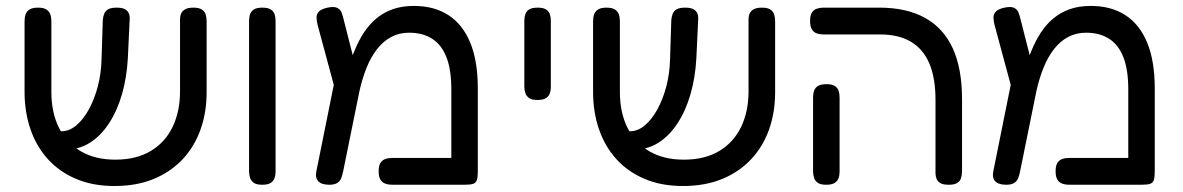

<svg xmlns="http://www.w3.org/2000/svg" viewBox="-20 -607 3951 641"><path d="M362 14Q289.8 14 233.9 -9.8Q178 -33.5 139.6 -76Q101.2 -118.5 81.6 -175.9Q62 -233.2 62 -300.5V-536.8Q62 -549.2 65.6 -559.4Q69.2 -569.5 78.9 -575.5Q88.5 -581.5 106.8 -581.5Q125 -581.5 134.6 -575.5Q144.2 -569.5 147.9 -559.4Q151.5 -549.2 151.5 -535.8V-300.5Q151.5 -231.5 176.6 -180.9Q201.8 -130.2 249.6 -102.1Q297.5 -74 364.8 -74Q435.5 -74 483.6 -103.1Q531.8 -132.2 556.4 -183.6Q581 -235 581 -301.5V-542.5Q581 -553.2 584.8 -561.9Q588.5 -570.5 598.2 -576Q608 -581.5 625.8 -581.5Q644 -581.5 653.6 -575.4Q663.2 -569.2 666.5 -559.1Q669.8 -549 669.8 -535.8V-298.5Q669.8 -231.8 649.6 -174.9Q629.5 -118 589.9 -75.6Q550.2 -33.2 493.2 -9.6Q436.2 14 362 14ZM174.8 -107.5 159.8 -168.8H185.2Q211.5 -168.8 234.9 -188.5Q258.2 -208.2 276.9 -242.2Q295.5 -276.2 306.8 -319.5Q318 -362.8 319 -410.2L323.2 -540.5Q324.2 -552 328 -561.4Q331.8 -570.8 341.4 -576.1Q351 -581.5 369 -581.5Q388 -581.5 397.8 -575.9Q407.5 -570.2 410.8 -560.8Q414 -551.2 412.8 -539.2L406.8 -412.2Q403.2 -348.2 387.4 -292.9Q371.5 -237.5 344.2 -195.8Q317 -154 280.6 -130.8Q244.2 -107.5 199.2 -107.5Z M855.2 9.8Q837.2 9.8 828 3.8Q818.8 -2.2 815.1 -12.5Q811.5 -22.8 811.5 -35V-537.8Q811.5 -550 815.1 -560.1Q818.8 -570.2 828.4 -575.9Q838 -581.5 856.2 -581.5Q874.5 -581.5 884 -575.4Q893.5 -569.2 896.8 -559.5Q900 -549.8 900 -536.8V-34Q900 -21.8 896.4 -12Q892.8 -2.2 883.5 3.8Q874.2 9.8 855.2 9.8Z M1575.2 -311.5V-35Q1575.2 -16 1572.1 -6.2Q1569 3.5 1559.8 6.6Q1550.5 9.8 1531.5 9.8H1289Q1276.8 9.8 1266.5 6.1Q1256.2 2.5 1250.2 -7.1Q1244.2 -16.8 1244.2 -35Q1244.2 -54 1250.2 -63.2Q1256.2 -72.5 1266.5 -76.1Q1276.8 -79.8 1290 -79.8H1486.8V-308.5Q1486.8 -374.2 1470.5 -415.9Q1454.2 -457.5 1422.8 -477.6Q1391.2 -497.8 1346.2 -497.8Q1312.5 -497.8 1285.9 -483.5Q1259.2 -469.2 1238.9 -443.1Q1218.5 -417 1204 -381.2Q1189.5 -345.5 1180 -302.5L1126.2 -37.8Q1123.8 -24.8 1119.9 -13.9Q1116 -3 1106.6 3.4Q1097.2 9.8 1079.8 9.8Q1053.5 9.8 1042.6 -1.8Q1031.8 -13.2 1036.2 -35.2L1107 -386.5L1138.8 -365.8Q1149.2 -402.8 1162.9 -436.1Q1176.5 -469.5 1194.1 -497Q1211.8 -524.5 1235.6 -544.6Q1259.5 -564.8 1290.4 -576Q1321.2 -587.2 1362 -587.2Q1429.5 -587.2 1477.1 -556.4Q1524.8 -525.5 1550 -464.4Q1575.2 -403.2 1575.2 -311.5ZM1105 -284.2 1040.5 -523.2Q1037 -536.5 1036.8 -547.9Q1036.5 -559.2 1044.1 -567.8Q1051.8 -576.2 1071.2 -581Q1094.2 -586.2 1105.2 -581Q1116.2 -575.8 1120.2 -565.5Q1124.2 -555.2 1126.2 -546.2L1173 -362.5Z M1774.2 -273.2Q1756.2 -273.2 1747 -279.4Q1737.8 -285.5 1734.1 -295.6Q1730.5 -305.8 1730.5 -318V-537.8Q1730.5 -550 1734.1 -560.1Q1737.8 -570.2 1747.4 -575.9Q1757 -581.5 1775.2 -581.5Q1793.5 -581.5 1803 -575.4Q1812.5 -569.2 1815.8 -559.5Q1819 -549.8 1819 -536.8V-317Q1819 -304.8 1815.4 -295Q1811.8 -285.2 1802.5 -279.2Q1793.2 -273.2 1774.2 -273.2Z M2260 14Q2187.8 14 2131.9 -9.8Q2076 -33.5 2037.6 -76Q1999.2 -118.5 1979.6 -175.9Q1960 -233.2 1960 -300.5V-536.8Q1960 -549.2 1963.6 -559.4Q1967.2 -569.5 1976.9 -575.5Q1986.5 -581.5 2004.8 -581.5Q2023 -581.5 2032.6 -575.5Q2042.2 -569.5 2045.9 -559.4Q2049.5 -549.2 2049.5 -535.8V-300.5Q2049.5 -231.5 2074.6 -180.9Q2099.8 -130.2 2147.6 -102.1Q2195.5 -74 2262.8 -74Q2333.5 -74 2381.6 -103.1Q2429.8 -132.2 2454.4 -183.6Q2479 -235 2479 -301.5V-542.5Q2479 -553.2 2482.8 -561.9Q2486.5 -570.5 2496.2 -576Q2506 -581.5 2523.8 -581.5Q2542 -581.5 2551.6 -575.4Q2561.2 -569.2 2564.5 -559.1Q2567.8 -549 2567.8 -535.8V-298.5Q2567.8 -231.8 2547.6 -174.9Q2527.5 -118 2487.9 -75.6Q2448.2 -33.2 2391.2 -9.6Q2334.2 14 2260 14ZM2072.8 -107.5 2057.8 -168.8H2083.2Q2109.5 -168.8 2132.9 -188.5Q2156.2 -208.2 2174.9 -242.2Q2193.5 -276.2 2204.8 -319.5Q2216 -362.8 2217 -410.2L2221.2 -540.5Q2222.2 -552 2226 -561.4Q2229.8 -570.8 2239.4 -576.1Q2249 -581.5 2267 -581.5Q2286 -581.5 2295.8 -575.9Q2305.5 -570.2 2308.8 -560.8Q2312 -551.2 2310.8 -539.2L2304.8 -412.2Q2301.2 -348.2 2285.4 -292.9Q2269.5 -237.5 2242.2 -195.8Q2215 -154 2178.6 -130.8Q2142.2 -107.5 2097.2 -107.5Z M3148 9.8Q3130 9.8 3120.4 4.8Q3110.8 -0.2 3107 -9.4Q3103.2 -18.5 3103.2 -29V-273.5Q3103.2 -346.5 3082.8 -394.9Q3062.2 -443.2 3021.2 -467.6Q2980.2 -492 2918.2 -492H2730.2Q2717 -492 2706.8 -495.6Q2696.5 -499.2 2690.5 -509Q2684.5 -518.8 2684.5 -536.8Q2684.5 -555.8 2690.5 -565Q2696.5 -574.2 2706.8 -577.9Q2717 -581.5 2729.2 -581.5H2915.2Q3007 -581.5 3068.5 -547.2Q3130 -513 3160.9 -445.5Q3191.8 -378 3191.8 -276.2V-36Q3191.8 -22.8 3188.5 -12.5Q3185.2 -2.2 3175.8 3.8Q3166.2 9.8 3148 9.8ZM2738.2 9.8Q2720.2 9.8 2711 3.8Q2701.8 -2.2 2698.1 -12.5Q2694.5 -22.8 2694.5 -35V-282.2Q2694.5 -294.5 2698.1 -304.6Q2701.8 -314.8 2711.4 -320.4Q2721 -326 2739.2 -326Q2757.5 -326 2767 -319.9Q2776.5 -313.8 2779.8 -304Q2783 -294.2 2783 -281.2V-34Q2783 -21.8 2779.4 -12Q2775.8 -2.2 2766.5 3.8Q2757.2 9.8 2738.2 9.8Z M3835.2 -311.5V-35Q3835.2 -16 3832.1 -6.2Q3829 3.5 3819.8 6.6Q3810.5 9.8 3791.5 9.8H3549Q3536.8 9.8 3526.5 6.1Q3516.2 2.5 3510.2 -7.1Q3504.2 -16.8 3504.2 -35Q3504.2 -54 3510.2 -63.2Q3516.2 -72.5 3526.5 -76.1Q3536.8 -79.8 3550 -79.8H3746.8V-308.5Q3746.8 -374.2 3730.5 -415.9Q3714.2 -457.5 3682.8 -477.6Q3651.2 -497.8 3606.2 -497.8Q3572.5 -497.8 3545.9 -483.5Q3519.2 -469.2 3498.9 -443.1Q3478.5 -417 3464 -381.2Q3449.5 -345.5 3440 -302.5L3386.2 -37.8Q3383.8 -24.8 3379.9 -13.9Q3376 -3 3366.6 3.4Q3357.2 9.8 3339.8 9.8Q3313.5 9.8 3302.6 -1.8Q3291.8 -13.2 3296.2 -35.2L3367 -386.5L3398.8 -365.8Q3409.2 -402.8 3422.9 -436.1Q3436.5 -469.5 3454.1 -497Q3471.8 -524.5 3495.6 -544.6Q3519.5 -564.8 3550.4 -576Q3581.2 -587.2 3622 -587.2Q3689.5 -587.2 3737.1 -556.4Q3784.8 -525.5 3810 -464.4Q3835.2 -403.2 3835.2 -311.5ZM3365 -284.2 3300.5 -523.2Q3297 -536.5 3296.8 -547.9Q3296.5 -559.2 3304.1 -567.8Q3311.8 -576.2 3331.2 -581Q3354.2 -586.2 3365.2 -581Q3376.2 -575.8 3380.2 -565.5Q3384.2 -555.2 3386.2 -546.2L3433 -362.5Z"/></svg>

Font: Fredoka Light
Style: Regular
Weight: 300
Designer: Ben Nathan
Foundry: Milena B. Brandão, Ben Nathan
Version: Version 2.001